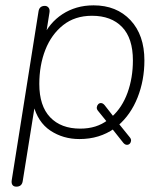

<svg xmlns="http://www.w3.org/2000/svg" viewBox="-20 -512 614 718"><path d="M41 186Q31 186 26.5 179.5Q22 173 24 161L124 -469Q127 -490 148 -490Q156 -490 161.5 -483.5Q167 -477 165 -465L150 -371H139Q152 -399 170.5 -421Q189 -443 213.5 -459Q238 -475 267 -483.5Q296 -492 330 -492Q416 -492 468 -436.5Q520 -381 520 -286Q520 -212 494.5 -147.5Q469 -83 421 -42L423 -51L465 1Q471 8 470 15Q469 22 464.5 26Q460 30 453.5 29.5Q447 29 441 22L399 -31H407Q380 -12 347.5 -2Q315 8 277 8Q216 8 168.5 -23.5Q121 -55 104 -122H111L65 165Q62 186 41 186ZM280 -31Q311 -31 336.5 -39Q362 -47 383 -63L381 -55L347 -97Q341 -104 342 -111Q343 -118 347.5 -122.5Q352 -127 358.5 -126.5Q365 -126 371 -119L407 -73L398 -75Q437 -110 457 -165.5Q477 -221 477 -286Q477 -369 436.5 -411Q396 -453 324 -453Q260 -453 216 -418Q172 -383 149.5 -325.5Q127 -268 127 -198Q127 -116 167.5 -73.5Q208 -31 280 -31Z"/></svg>

Font: Nunito Variable Extra Light
Style: Italic
Weight: 200
Italic angle: -9°
Designer: Vernon Adams
Foundry: Vernon Adams
Version: Version 3.602